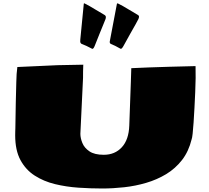

<svg xmlns="http://www.w3.org/2000/svg" viewBox="-20 -1085 1229 1129"><path d="M581.5 23.4Q513.2 23.4 441.4 18.6Q369.6 13.7 303.2 -2.4Q236.8 -18.6 184.1 -52.5Q131.3 -86.4 100.3 -143.8Q69.3 -201.2 69.3 -289.1Q69.3 -298.8 69.6 -309.3Q69.8 -319.8 70.3 -330.6L72.8 -480.5Q75.2 -553.7 75.9 -603.5Q76.7 -653.3 82 -690.9L318.8 -701.7L469.7 -704.6Q468.8 -685.1 468.5 -665.5Q468.3 -646 468.3 -627.4L453.1 -308.6Q452.6 -305.2 452.6 -298.3Q452.6 -272.9 464.4 -244.1Q476.1 -215.3 505.9 -195.1Q535.6 -174.8 590.3 -174.8Q655.8 -174.8 696.5 -219.2Q737.3 -263.7 740.2 -346.7L749.5 -604.5L752 -684.1Q801.3 -686.5 855.2 -688.5Q909.2 -690.4 976.1 -692.4Q1043 -694.3 1129.9 -696.3Q1129.9 -679.2 1130.1 -662.1Q1130.4 -645 1130.4 -626.5Q1129.9 -588.4 1127.9 -542.7Q1126 -497.1 1123.5 -450.9Q1121.1 -404.8 1118.4 -365.2Q1115.7 -325.7 1112.8 -299.1Q1109.9 -272.5 1106.9 -266.1Q1089.4 -194.3 1050.3 -144Q1011.2 -93.8 957 -61Q902.8 -28.3 839.6 -9.8Q776.4 8.8 710.2 16.1Q644 23.4 581.5 23.4ZM690.9 -797.9Q688.5 -797.9 687 -799.3Q669.4 -809.6 657.7 -815.2Q646 -820.8 630.9 -827.1Q625 -830.6 625 -837.9Q625 -840.8 626 -844Q627 -847.2 627.4 -851.6L667.5 -1062.5Q668.5 -1065.4 670.4 -1065.4Q670.9 -1065.4 675.8 -1063.5Q702.6 -1050.3 732.9 -1031.5Q763.2 -1012.7 790 -997.6Q797.4 -994.1 797.4 -987.3Q797.4 -980.5 793.9 -973.1Q783.2 -952.6 776.4 -940.4Q769.5 -928.2 762.7 -916.3Q755.9 -904.3 744.6 -884.3Q718.8 -838.4 708 -818.1Q697.3 -797.9 690.9 -797.9ZM523.9 -797.9Q521 -797.9 519.5 -799.3Q500 -809.6 488 -815.2Q476.1 -820.8 459.5 -827.1Q451.7 -832 451.7 -841.8Q451.7 -843.8 451.9 -845.9Q452.1 -848.1 452.1 -851.6L472.7 -1062.5Q472.7 -1065.4 475.6 -1065.4Q475.6 -1065.4 476.1 -1065.2Q476.6 -1064.9 477.1 -1064.9Q477.1 -1064.5 478.5 -1064.5Q480 -1064.5 480 -1063.5Q507.3 -1049.8 537.1 -1031.2Q566.9 -1012.7 593.8 -997.6Q602.5 -992.7 602.5 -984.4Q602.5 -979 600.6 -973.1Q592.8 -953.1 587.6 -940.9Q582.5 -928.7 577.6 -916.5Q572.8 -904.3 564.5 -884.3Q545.9 -838.4 538.1 -818.1Q530.3 -797.9 523.9 -797.9Z"/></svg>

Font: Seymour One
Style: Regular
Weight: 400
Designer: Vernon Adams
Foundry: Vernon Adams
Version: Version 1.100; ttfautohint (v1.8.4.7-5d5b);gftools[0.9.33]